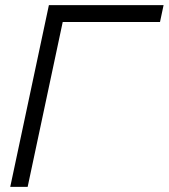

<svg xmlns="http://www.w3.org/2000/svg" viewBox="-20 -730 659 750"><path d="M20 0 171 -710H619L605 -644H225L88 0Z"/></svg>

Font: Geist Mono Light
Style: Italic
Weight: 300
Italic angle: -12°
Monospace: yes
Designer: Basement.studio, Andrés Briganti, Mateo Zaragoza
Foundry: Basement.studio, Vercel, Andrés Briganti, Guido Ferreyra, Mateo Zaragoza
Version: Version 1.500; ttfautohint (v1.8.4.7-5d5b)